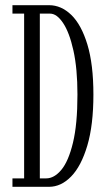

<svg xmlns="http://www.w3.org/2000/svg" viewBox="-20 -720 410 740"><path d="M28 0V-32.5H73V-667.5H28V-700H169Q216 -700 254.8 -662.5Q293.5 -625 316.8 -548.5Q340 -472 340 -355.5Q340 -238 316.5 -158.8Q293 -79.5 254.2 -39.8Q215.5 0 169 0ZM133.5 -32.5H158Q189 -32.5 216.5 -65.5Q244 -98.5 261.2 -169.8Q278.5 -241 278.5 -355.5Q278.5 -455.5 263 -525.2Q247.5 -595 223.2 -631.2Q199 -667.5 173 -667.5H133.5Z"/></svg>

Font: Imbue 10pt Light
Style: Regular
Weight: 300
Designer: Tyler Finck
Foundry: Etcetera Type Company
Version: Version 1.102; ttfautohint (v1.8.3)